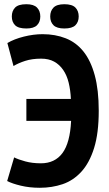

<svg xmlns="http://www.w3.org/2000/svg" viewBox="-20 -876 517 910"><path d="M105 -407H316Q314 -449 305.5 -484Q297 -519 279.5 -544.5Q262 -570 236.5 -584Q211 -598 175 -598Q132 -598 99.5 -587.5Q67 -577 44 -563L15 -672Q47 -691 93 -702.5Q139 -714 182 -714Q242 -714 291.5 -694.5Q341 -675 375.5 -632Q410 -589 429 -519.5Q448 -450 448 -351Q448 -245 426 -174.5Q404 -104 365.5 -62Q327 -20 276.5 -3Q226 14 169 14Q120 14 78.5 4Q37 -6 14 -18L47 -130Q67 -120 100 -111Q133 -102 174 -102Q240 -102 276 -150.5Q312 -199 317 -303H105ZM36 -798Q36 -824 51.5 -840Q67 -856 105 -856Q140 -856 155.5 -840Q171 -824 171 -798Q171 -772 155.5 -756.5Q140 -741 105 -741Q67 -741 51.5 -756.5Q36 -772 36 -798ZM218 -798Q218 -824 233.5 -840Q249 -856 285 -856Q322 -856 337.5 -840Q353 -824 353 -798Q353 -772 337.5 -756.5Q322 -741 285 -741Q249 -741 233.5 -756.5Q218 -772 218 -798Z"/></svg>

Font: PT Sans Narrow
Style: Bold
Weight: 700
Width: 3
Designer: A.Korolkova, O.Umpeleva, V.Yefimov
Foundry: ParaType Ltd
Version: Version 2.003W OFL